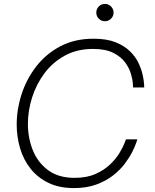

<svg xmlns="http://www.w3.org/2000/svg" viewBox="-20 -947 787 977"><path d="M514 -839Q495 -839 482.5 -852Q470 -865 470 -883Q470 -901 482.5 -914Q495 -927 514 -927Q532 -927 545 -914Q558 -901 558 -883Q558 -865 545 -852Q532 -839 514 -839ZM356 10Q281 10 226.5 -16.5Q172 -43 136 -88Q100 -133 82.5 -191.5Q65 -250 65 -314Q65 -391 90 -468Q115 -545 164.5 -609Q214 -673 287 -711.5Q360 -750 456 -750Q523 -750 568 -732Q613 -714 641.5 -686Q670 -658 685 -626Q700 -594 706 -566Q712 -538 713 -520Q714 -502 714 -502H657Q657 -502 656 -521.5Q655 -541 646.5 -570.5Q638 -600 617 -629Q596 -658 556.5 -678Q517 -698 453 -698Q372 -698 310 -664Q248 -630 206.5 -574.5Q165 -519 143.5 -451.5Q122 -384 122 -317Q122 -244 147.5 -181.5Q173 -119 225.5 -80.5Q278 -42 359 -42Q422 -42 466.5 -62Q511 -82 541 -111Q571 -140 588.5 -169.5Q606 -199 613.5 -218.5Q621 -238 621 -238H679Q679 -238 673 -220Q667 -202 653 -174Q639 -146 615 -114Q591 -82 555 -54Q519 -26 470 -8Q421 10 356 10Z"/></svg>

Font: Be Vietnam Pro ExtraLight
Style: Italic
Weight: 200
Italic angle: -12°
Designer: Lam Bao, Tony Le, Vietanh Nguyen
Foundry: Yellow Type Foundry
Version: Version 1.002; ttfautohint (v1.8.3)